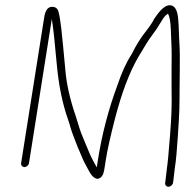

<svg xmlns="http://www.w3.org/2000/svg" viewBox="-20 -688 730 732"><path d="M639.6 9 640.8 1 646.6 -48C649.2 -64.7 651.3 -81.7 652.7 -99C660.7 -197.5 664.6 -266.8 664.4 -306.9C664.1 -362.6 667.4 -471.9 664.2 -519C661.7 -555.8 662.8 -574.9 659.4 -615.3C656.5 -650.4 645.8 -668 627.3 -668C601.8 -668 579.8 -632.7 567.6 -616C562.4 -604.3 550.8 -587.1 532.9 -564.2C514.9 -541.4 498.1 -514 482.3 -482C461.8 -450.8 443.5 -410.8 427.3 -362C393.7 -271.8 369.2 -178.1 353.8 -81L348.9 -50C342.3 -61.8 327.9 -87.6 322.1 -101.9C311.2 -128.8 301.1 -150.9 290.3 -178.5C282.1 -199.3 276.5 -222.6 268.8 -245C247.1 -308.4 234.1 -365.4 229.6 -416C225.7 -461.3 222.7 -492.7 220.8 -510C216.7 -547 212.2 -609.6 202.9 -643.5C199.5 -655.8 191.5 -662 178.9 -662C160.5 -662 152.3 -645.9 148.4 -621L60.5 -66C59.2 -58.1 65.2 -51 73.1 -51C81 -51 89.2 -58.1 90.5 -66L177.6 -616C184.8 -564.8 186.4 -553.4 196.4 -443.4C203.7 -362.7 218.1 -292.1 239.7 -231.5C243.8 -219.8 247.3 -208.3 250.2 -197C256.7 -176.1 265.5 -156.2 272.6 -136.5C279.1 -118.5 286.1 -105.9 292.8 -88.4C299.4 -71 309.4 -55.8 317.5 -39.3C322.2 -29.7 340.1 1.9 359.3 -8.5C374.7 -16.8 376.2 -33 379.6 -54L383.8 -81C389.5 -117 401 -168.3 418.2 -235C444 -334.7 473.8 -413.4 507.6 -471C530.9 -510.7 546.9 -536.3 555.8 -548C571.2 -568.3 583.5 -586.5 592.8 -602.6C602 -618.7 609.6 -628.6 615.7 -632.5C618.3 -634.2 620 -635.3 620.7 -636C626.7 -624.3 630.2 -604.5 631.2 -576.7C633.8 -506.2 635.2 -510.7 634.1 -427C632.8 -319.6 638.4 -299.6 628.3 -172.3C623.1 -105.6 619.2 -64.1 616.6 -48L610.8 1L609.6 9C608.3 16.9 614.3 24 622.2 24C630.1 24 638.3 16.9 639.6 9Z"/></svg>

Font: MewTooHand
Style: Ita
Weight: 400
Designer: Mew Too, Robert Jablonski
Version: Version 0.77